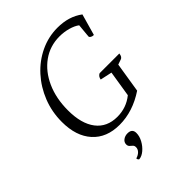

<svg xmlns="http://www.w3.org/2000/svg" viewBox="-251 -776 1136 1136"><g transform="rotate(-45 316.5 -208.5)"><path d="M139 -265Q139 -153 186 -92Q233 -31 319 -31Q395 -31 453 -78L479 -241L405 -257Q409 -280 427 -288H592Q589 -262 573 -257L541 -246L511 -58Q406 12 295 12Q187 12 126 -55.5Q65 -123 65 -242Q65 -326 94.5 -400.5Q124 -475 176 -532.5Q228 -590 296.5 -622.5Q365 -655 441 -655Q536 -655 601 -606L563 -472Q550 -472 542 -477Q534 -482 534 -489L542 -574Q521 -590 486 -600Q451 -610 413 -610Q333 -610 271 -565.5Q209 -521 174 -443Q139 -365 139 -265ZM233 238Q224 233 224 222Q245 216 257.5 203Q270 190 270 174Q270 161 262.5 154.5Q255 148 247.5 141Q240 134 240 121Q240 103 255.5 91.5Q271 80 292 80Q331 80 331 116Q331 143 316 170.5Q301 198 278.5 217Q256 236 233 238Z"/></g></svg>

Font: Petrona Light
Style: Italic
Weight: 300
Italic angle: -9°
Designer: Ringo R. Seeber
Foundry: Ringo R. Seeber
Version: Version 2.001; ttfautohint (v1.8.3)